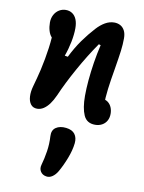

<svg xmlns="http://www.w3.org/2000/svg" viewBox="-101 -639 822 1093"><g transform="rotate(10 310.0 -92.5)"><path d="M381.5 -106.2Q381.5 -146.9 385.8 -196.4Q390.2 -245.8 398.6 -299.7Q407 -353.6 419.3 -405.6L408.2 -408.9Q356.4 -334.7 306.8 -245.5Q257.1 -156.3 225.2 -82.3L224 -79.8Q210.9 -50.8 195.9 -30.4Q180.9 -10 163.1 1.8Q145.3 13.5 125.4 13.5Q101.4 13.5 88.4 -3.6Q75.3 -20.7 73.9 -48.5Q72.4 -76.2 81.7 -109Q95.9 -158.8 107.7 -208.5Q122.5 -273.8 131.3 -338.2Q140.2 -402.7 140.2 -466.2L168.1 -387.5Q149.9 -387.5 137.5 -400.7Q125.2 -413.9 118.8 -435.6Q112.4 -457.3 112.4 -482.2Q112.4 -507.5 122.9 -527.2Q133.3 -546.8 151.2 -557.8Q169 -568.7 189.8 -568.7Q211.5 -568.7 227.5 -557.8Q243.5 -547 252.2 -526Q260.8 -504.9 260.8 -475Q260.8 -439.7 252.2 -395.9Q243.5 -352.2 228.6 -311.2L246.6 -308.3Q274.3 -364.2 306 -408.7Q337.8 -453.2 372.4 -491Q395.8 -516.8 421.4 -531.5Q447 -546.1 473.9 -546.1Q492.9 -546.1 508.5 -538Q524.2 -529.8 533.8 -512.1Q543.4 -494.3 543.4 -466.8Q543.4 -431.8 538.5 -393.4Q533.5 -355 522.7 -289.9Q510.5 -219.6 503.9 -168Q497.2 -116.4 497.2 -66.2L481.2 -106.1Q500.3 -106.1 514.4 -95.5Q528.5 -84.9 535.8 -67.6Q543 -50.2 543 -30.5Q543 -7.4 533.3 9.9Q523.6 27.2 506.1 36.7Q488.7 46.2 466.3 46.2Q417.8 46.2 399.7 5.2Q381.5 -35.8 381.5 -106.2ZM205.8 323.8Q216.6 286.2 223.4 242.8Q230.2 199.3 227.4 154.1Q225.4 119.6 248.4 103.9Q271.4 88.2 307.9 92.3Q343.9 96.5 359.1 117.4Q374.3 138.2 371 170.2Q366.4 211.7 348.2 258.5Q330.1 305.4 308.8 342.2Q296.3 363.7 279.1 375.4Q261.9 387.1 243.5 383.8Q221.2 380.2 210.4 363.2Q199.5 346.2 205.8 323.8Z"/></g></svg>

Font: Monaspace Radon Var
Style: Regular
Weight: 400
Designer: Riley Cran and the Lettermatic Team
Version: Version 1.000 (Monaspace Radon Var)